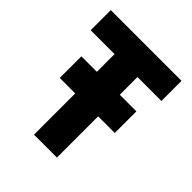

<svg xmlns="http://www.w3.org/2000/svg" viewBox="-222 -969 1113 1113"><g transform="rotate(45 334.5 -412.5)"><path d="M43 -660.2V-825.2H623V-660.2H426.8V-515.1H563V-337.9H426.8V0H238.8V-337.9H111.8V-515.1H238.8V-660.2Z"/></g></svg>

Font: Hussar Preview
Style: Bold
Weight: 700
Foundry: Cannot Into Space Fonts, PlusOne Fonts
Version: Version 2.29RC2 "Millennial"